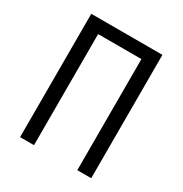

<svg xmlns="http://www.w3.org/2000/svg" viewBox="-171 -863 942 991"><g transform="rotate(30 300.0 -367.5)"><path d="M88 0V-735H512V0H429V-662H171V0Z"/></g></svg>

Font: Bmono
Style: Regular
Weight: 400
Monospace: yes
Designer: Belleve Invis
Foundry: Belleve Invis
Version: Version 11.2.2; ttfautohint (v1.8.2)